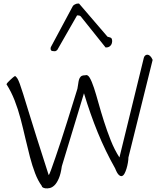

<svg xmlns="http://www.w3.org/2000/svg" viewBox="-20 -1051 919 1084"><path d="M16.6 -575.2Q18.6 -580.1 24.4 -586.4Q30.3 -592.8 37.6 -599.6Q44.9 -606.4 52.2 -612.8Q59.6 -619.1 65.4 -622.1Q73.2 -616.2 78.6 -607.4Q84 -598.6 91.8 -577.6Q99.6 -556.6 110.8 -520.5Q122.1 -484.4 140.6 -423.8Q159.2 -363.3 187 -274.9Q214.8 -186.5 254.9 -62.5Q258.8 -65.4 269 -93.8Q279.3 -122.1 293.9 -164.6Q308.6 -207 325.7 -259.3Q342.8 -311.5 359.4 -364.7Q376 -418 391.1 -466.3Q406.2 -514.6 417 -549.8Q419.9 -563.5 421.4 -576.7Q422.9 -589.8 425.8 -600.6Q428.7 -611.3 436 -618.7Q443.4 -626 460.9 -626Q474.6 -631.8 486.3 -612.3Q498 -592.8 510.3 -555.7Q522.5 -518.6 536.1 -469.2Q549.8 -419.9 566.9 -366.2Q584 -312.5 605 -259.3Q626 -206.1 654.3 -162.1L792 -724.6Q793.9 -732.4 799.3 -737.3Q804.7 -742.2 812 -742.2Q819.3 -742.2 827.1 -735.4Q835 -728.5 841.8 -712.9L705.1 -162.1Q705.1 -149.4 702.1 -132.3Q699.2 -115.2 694.3 -99.1Q689.5 -83 683.1 -71.3Q676.8 -59.6 668.5 -57.1Q660.2 -54.7 650.4 -64Q640.6 -73.2 629.9 -100.6Q575.2 -197.3 532.2 -302.2Q489.3 -407.2 454.1 -524.4L329.1 -112.3Q323.2 -69.3 312 -43.5Q300.8 -17.6 287.6 -4.9Q274.4 7.8 260.7 10.7Q247.1 13.7 236.3 12.2Q225.6 10.7 220.2 6.3Q214.8 2 216.8 0Q194.3 -30.3 178.2 -72.8Q162.1 -115.2 148.9 -165.5Q135.7 -215.8 123 -271Q110.4 -326.2 96.2 -380.4Q82 -434.6 62.5 -484.4Q43 -534.2 16.6 -575.2ZM265.6 -776.4Q265.6 -778.3 266.1 -780.8Q266.6 -783.2 266.6 -784.2L390.6 -1015.6Q391.6 -1019.5 401.4 -1025.4Q411.1 -1031.2 421.9 -1031.2Q422.9 -1031.2 424.8 -1030.8Q426.8 -1030.3 426.8 -1030.3L586.9 -843.8Q606.4 -839.8 609.9 -834Q613.3 -828.1 613.3 -818.4Q613.3 -814.5 611.8 -808.1Q610.4 -801.8 606.4 -796.4Q602.5 -791 596.2 -787.1Q589.8 -783.2 580.1 -783.2H576.2Q575.2 -783.2 575.2 -784.2L438.5 -955.1Q433.6 -963.9 419.9 -963.9H415L303.7 -769.5Q302.7 -767.6 297.9 -764.6Q293 -761.7 291 -761.7Q273.4 -761.7 269.5 -765.6Q265.6 -769.5 265.6 -776.4Z"/></svg>

Font: Shadows Into Light
Style: Regular
Weight: 400
Designer: Kimberly Geswein
Foundry: Kimberly Geswein
Version: Version 001.000